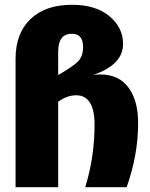

<svg xmlns="http://www.w3.org/2000/svg" viewBox="-20 -782 627 802"><path d="M399 -471Q476 -471 516.5 -416.5Q557 -362 557 -268Q557 -135 509 0H336Q375 -126 375 -261Q375 -384 298 -384Q260 -384 223 -357V0H45V-536Q45 -643 107.5 -702.5Q170 -762 281 -762Q380 -762 437 -714.5Q494 -667 494 -599Q494 -511 369 -469Q385 -471 399 -471ZM224 -469Q286 -505 306.5 -526Q327 -547 327 -586Q327 -641 280 -641Q223 -641 223 -566V-468Z"/></svg>

Font: FiraGO ExtraBold
Style: Regular
Weight: 800
Designer: bBox Type
Foundry: bBox Type GmbH
Version: Version 1.001;PS 001.001;hotconv 1.0.88;makeotf.lib2.5.64775